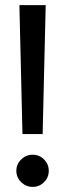

<svg xmlns="http://www.w3.org/2000/svg" viewBox="-20 -725 256 752"><path d="M68 -200 56 -705H159L147 -200ZM108 7Q82 7 63 -11.5Q44 -30 44 -56Q44 -82 63 -100.5Q82 -119 108 -119Q134 -119 152.5 -100.5Q171 -82 171 -56Q171 -30 152.5 -11.5Q134 7 108 7Z"/></svg>

Font: Red Hat Display SemiBold
Style: Regular
Weight: 600
Designer: Pentagram, MCKL
Foundry: Pentagram, MCKL
Version: Version 1.023